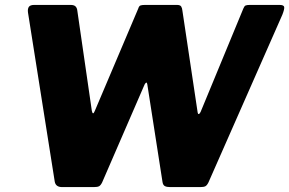

<svg xmlns="http://www.w3.org/2000/svg" viewBox="-20 -762 1178 782"><path d="M1118 -742Q1136 -742 1137.5 -733.5Q1139 -725 1130 -702L829 -19Q823 -7 816.5 -3.5Q810 0 796 0H673Q659 0 651.5 -4Q644 -8 642 -20L580 -418Q579 -426 576 -425.5Q573 -425 569 -418L396 -19Q390 -7 383.5 -3.5Q377 0 362 0H233Q207 0 203 -22L94 -711Q92 -726 97.5 -734Q103 -742 120 -742H267Q282 -742 288 -735.5Q294 -729 295 -718L354 -311Q356 -301 359 -300.5Q362 -300 366 -310L543 -727Q546 -737 551.5 -739.5Q557 -742 572 -742H700Q714 -742 718 -735.5Q722 -729 723 -718L785 -304Q786 -297 789.5 -297.5Q793 -298 797 -306L971 -727Q975 -737 980 -739.5Q985 -742 999 -742H1118Z"/></svg>

Font: Libre Franklin Thin ExtraBold
Style: Italic
Weight: 800
Italic angle: -8°
Version: Version 2.000